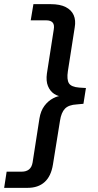

<svg xmlns="http://www.w3.org/2000/svg" viewBox="-79 -725 471 925"><path d="M-59 180 -47 102H26Q47 102 60.5 91.5Q74 81 78 58L111 -154Q117 -191 135 -215Q153 -239 177 -251.5Q201 -264 222 -264L223 -260Q201 -260 181.5 -273Q162 -286 152 -310.5Q142 -335 147 -371L180 -583Q184 -606 174.5 -616.5Q165 -627 144 -627H69L82 -705H165Q210 -705 237.5 -691Q265 -677 276 -652Q287 -627 281 -593L248 -382Q242 -342 253 -324Q264 -306 303 -303L335 -301L323 -225L291 -222Q252 -220 234 -201.5Q216 -183 210 -143L176 68Q167 124 136 152Q105 180 54 180Z"/></svg>

Font: Mulish ExtraLight SemiBold
Style: Italic
Weight: 600
Italic angle: -9°
Version: Version 3.603